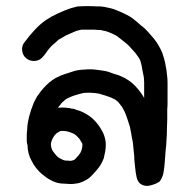

<svg xmlns="http://www.w3.org/2000/svg" viewBox="-20 -511 611 622"><path d="M211 -159.2Q215.8 -159.2 221.1 -157.8L227.8 -154.9Q236.9 -153 247 -148.2Q258 -142.9 268.1 -136.2Q280.1 -128.1 289.7 -117Q297.8 -107.9 303.8 -98.6Q309.8 -89.2 315.1 -78.2Q321.8 -61.9 322.8 -45.1Q322.8 -32.1 320.9 -20.6Q318.9 -9.1 316.1 1.9Q311.8 12.9 306 23Q298.8 34.1 290.6 43.2Q283.9 49.9 278.7 56.1Q269.1 67.1 257.1 72.9Q245.1 80.1 230.7 83Q215.8 85.9 202.9 84.9Q195.7 84.9 187.1 83.9Q172.7 83.9 158.8 79.1Q147.7 74.8 138.4 69.3Q129 63.8 118.9 55.2Q107 46 96.9 33.1Q86.8 20.1 82 9.1Q76.7 0 72.9 -12.9Q69.1 -27.8 69.1 -40.8Q66.7 -48 66.7 -54.2V-60.9Q66.7 -67.1 66.7 -72.9Q66.7 -81.1 68.1 -91.1Q68.1 -101.2 70 -112.2Q71.9 -122.8 73.9 -131.9Q76.7 -142 81.1 -155.9Q85.9 -168.8 89.7 -178.9Q94 -188 99.8 -198.1Q106 -207.2 112.7 -215.8Q120.9 -225.9 130 -235Q139.1 -244.1 148.7 -250.8Q159.7 -259 177 -266.2Q191.8 -271.9 201.9 -274.8Q211 -278.2 221.1 -281.1Q231.7 -283.9 242.7 -284.9Q252.8 -285.9 263.3 -286.3Q273.9 -286.8 284.9 -285.9Q295 -284.9 307.9 -283Q321.8 -281.1 331.9 -278.2Q341 -274.8 348.7 -271.9Q356.8 -270 365 -267.1Q375.1 -262.8 384.7 -258Q395.7 -251.8 406.7 -243.2Q418.7 -233.1 429.7 -219.2Q439.8 -206.2 445.1 -197.1Q445.1 -196.2 447 -192.8Q447 -195.2 447 -197.1Q447 -199 447 -200Q447 -206.2 447 -212.9Q447 -219.2 447 -225.9Q447 -234.1 447 -244.1Q447 -251.8 446 -260.9Q443.6 -271.9 441.7 -282Q439.8 -292.1 438.8 -298.8Q436.9 -305 435 -313.2Q433.1 -318.9 428.8 -325.2Q424 -331.9 418.7 -339.1Q412 -346.8 402.9 -356.8Q395.7 -365 390.9 -368.8Q383.7 -374.1 376 -380.8Q368.8 -386.1 363.1 -390.9Q357.8 -395.2 354 -397.1Q348.7 -400 340.3 -403.6Q331.9 -407.2 325.9 -409.1Q319.9 -411 312.7 -412Q307.9 -413.9 303.1 -413.9Q294 -413.9 286.8 -414.9Q281.1 -414.9 270 -414.9Q259 -414.9 252.8 -414.9Q249.9 -414.9 243.6 -414.9Q237.9 -413.9 231.7 -412Q226.9 -411 218.7 -407.2Q209.1 -402.9 200 -399Q192.8 -396.2 184.7 -390.9Q176 -386.1 170.7 -383.2Q166.9 -379.9 160.7 -374.1Q153 -367.9 146.8 -362.1Q141 -354.9 135.7 -349.2Q130 -341 124.7 -333.8L119.9 -328.1Q109.8 -315.1 93.8 -313.7Q77.7 -312.2 65.7 -321.6Q53.7 -330.9 51.8 -347Q49.9 -363.1 60 -375.1L64.7 -380.8Q70 -388 75.8 -395.2Q83 -403.8 91.4 -412.9Q99.8 -422.1 109.8 -431.2Q120.9 -440.8 129 -446Q136.7 -450.8 146.8 -457.1Q157.8 -462.8 168.8 -468.1Q178.9 -472.9 189.9 -477.2Q201.9 -482 211 -484.9Q221.1 -487.8 231.7 -490.2Q243.6 -491.1 252.8 -491.1Q260 -491.1 271.9 -491.1Q283.9 -491.1 292.1 -490.2Q297.8 -490.2 306 -490.2Q318 -489.2 330.9 -485.9Q341 -483.9 349.4 -481.1Q357.8 -478.2 369.3 -473.1Q380.8 -468.1 389 -463.8Q399 -459 409.1 -451.8Q415.8 -446 424 -439.8Q431.7 -433.1 438.8 -426.9Q448.9 -420.1 460 -407.2Q469.1 -397.1 476.7 -388Q485.9 -377 493 -365Q500.7 -352 506 -339.1Q509.8 -327.1 512.7 -317Q515.1 -308.9 517 -295.9Q519.9 -283 520.9 -270Q522.8 -256.1 522.8 -244.1Q522.8 -236 522.8 -228.8Q522.8 -221.1 522.8 -212.9Q522.8 -204.8 522.8 -198.1Q522.8 -196.2 522.8 -193.5Q522.8 -190.9 522.8 -186.3Q522.8 -181.8 522.8 -178.9Q522.8 -165.9 521.8 -157.8Q521.8 -150.1 521.8 -141.5Q521.8 -132.9 521.8 -122.8Q521.8 -113.2 520.9 -97.8Q520.9 -83.9 520.4 -72.9Q519.9 -61.9 518.9 -50.8Q518.9 -39.8 517 -28.8Q516.1 -19.2 515.6 -10.1Q515.1 -1 513.7 13.9Q512.7 28.8 510.8 40.8Q508.9 60 498.8 74.8Q496.9 78.2 486.8 83Q476.7 87.8 464.3 90.4Q451.8 93 439.8 87.5Q427.8 82 423 65.2Q421.1 56.1 419.7 48Q418.7 39.8 417.7 30.2Q416.8 21.1 415.8 12.9Q414.9 4.8 414.9 -4.8Q413.9 -13.9 412.9 -24Q412 -33.1 411 -44.1Q410.1 -54.2 407.7 -62.8Q405.8 -71.9 404.8 -80.1Q402.9 -87.8 401.9 -95Q401 -101.2 399 -106Q396.6 -114.1 392.8 -125.2Q389.9 -133.8 388 -138.8Q386.1 -143.9 383.7 -149.2Q380.8 -154.9 377.9 -160.2Q376 -164 368.8 -173.1Q364 -179.9 358.8 -184.2Q354 -188 350.1 -189.9Q344.8 -192.8 339.1 -195.2Q330.9 -198.1 322.8 -201Q316.1 -202.9 309.8 -204.8Q305 -207.2 296.9 -208.2Q286.8 -210.1 278.7 -210.1Q271.9 -211 265.5 -210.6Q259 -210.1 251.8 -210.1Q246 -209.1 239.8 -207.2Q231.7 -204.8 224.9 -202.9Q217.7 -201 206.7 -196.2Q196.6 -191.8 192.8 -189Q188 -185.1 183 -180.6Q177.9 -176 174.1 -169.8Q169.8 -165.9 167.9 -162.1Q168.8 -162.1 169.8 -162.1Q182.7 -163.1 193.8 -162.1L201 -161.2Q205.8 -161.2 211 -159.2ZM195.7 -85.9Q193.8 -85.9 193.8 -85.9L186.1 -86.8Q181.8 -86.8 177 -86.8Q175.1 -85.9 170.7 -83.9Q166.9 -82 162.1 -78.2Q155.9 -71.9 152 -65.2Q147.7 -57.1 146.3 -51.6Q144.8 -46 144.8 -43.2Q144.8 -39.8 145.8 -35Q147.7 -26.9 150.1 -23Q152 -20.1 157.1 -13.7Q162.1 -7.2 166.9 -2.9Q171.7 1 176 2.9Q179.9 4.8 184.7 7.2Q188 8.2 190.9 9.1Q200 9.1 207.7 10.1Q210.1 10.1 213.9 9.1Q217.7 8.2 219.7 7.2Q221.1 6.2 223 4.8Q227.8 -1 235 -8.2Q237.9 -12 240.8 -16.8Q242.7 -20.1 243.6 -23Q245.1 -26.9 246 -31.9Q247 -36.9 247 -43.2Q247 -44.1 246 -47Q241.7 -53.2 239.3 -58Q236.9 -62.8 231.7 -67.1Q229.7 -70 225.9 -72.9Q221.1 -77.2 215.8 -79.1Q210.1 -81.1 205.8 -83L199 -84.9Q198.1 -84.9 195.7 -85.9Z"/></svg>

Font: Namteng
Style: Regular
Weight: 400
Designer: Khon Soe Zaw Thu
Foundry: MPUA
Version: Version 1.03 June 17, 2016